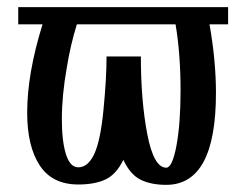

<svg xmlns="http://www.w3.org/2000/svg" viewBox="-20 -524 689 537"><path d="M566 -456H618V-504H31V-456H99Q56 -318 56 -209Q56 -115 91 -61.5Q126 -8 199 -8Q245 -8 275 -22Q305 -36 325 -77Q344 -36 373 -21.5Q402 -7 445 -7Q584 -7 584 -264Q584 -354 566 -456ZM471 -456Q485 -373 485 -271Q485 -178 473.5 -116.5Q462 -55 445 -55Q410 -55 392 -148.5Q374 -242 374 -366H278Q278 -305 269.5 -217.5Q261 -130 243.5 -93Q226 -56 199 -56Q176 -56 164.5 -92.5Q153 -129 153 -191Q153 -257 167 -336Q177 -398 195 -456Z"/></svg>

Font: LXGW Marker Gothic
Style: Regular
Weight: 400
Version: Version 1.001